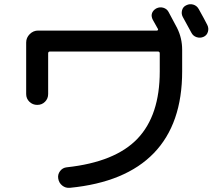

<svg xmlns="http://www.w3.org/2000/svg" viewBox="-20 -856 1040 917"><path d="M929 -813Q957 -763 970 -737Q978 -721 973 -704Q968 -687 952 -680Q936 -673 919 -678.5Q902 -684 894 -700Q881 -725 853 -775Q845 -790 849.5 -807Q854 -824 870 -831Q886 -839 903 -834Q920 -829 929 -813ZM105 -407V-653Q105 -676 122 -693Q139 -710 162 -710H730Q733 -710 734.5 -713Q736 -716 734 -718V-719L733 -720Q730 -726 710 -761Q695 -790 719 -811H720Q724 -815 727 -816Q743 -824 760 -819Q777 -814 785 -799Q799 -774 825 -724L826 -723V-722Q850 -674 850 -618V-515Q850 -265 715 -125Q580 15 314 41Q293 43 277 30Q261 17 258 -4Q255 -23 267 -39Q279 -55 299 -57Q530 -82 636.5 -193.5Q743 -305 743 -515V-601Q743 -610 734 -610H219Q210 -610 210 -601V-407Q210 -385 195 -370Q180 -355 158 -355Q136 -355 120.5 -370Q105 -385 105 -407Z"/></svg>

Font: Rounded Mplus 1c Medium
Style: Regular
Weight: 500
Version: Version 1.059.20150529